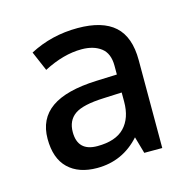

<svg xmlns="http://www.w3.org/2000/svg" viewBox="-63 -784 462 464"><g transform="rotate(-15 168.5 -552.5)"><path d="M291 -609V-389H246L234 -431Q191 -383 127 -383Q81 -383 55 -408Q29 -433 29 -482Q29 -532 66 -558Q103 -584 179 -587L231 -589V-611Q231 -642 212.5 -656Q194 -670 164 -670Q119 -670 69 -644L48 -693Q103 -722 168 -722Q230 -722 260.5 -694.5Q291 -667 291 -609ZM186 -542Q133 -540 112.5 -525.5Q92 -511 92 -482Q92 -434 141 -434Q187 -434 209 -457Q231 -480 231 -521V-544Z"/></g></svg>

Font: Noto Sans Display
Style: Regular
Weight: 400
Designer: Monotype Design team
Foundry: Monotype Imaging Inc.
Version: Version 1.000